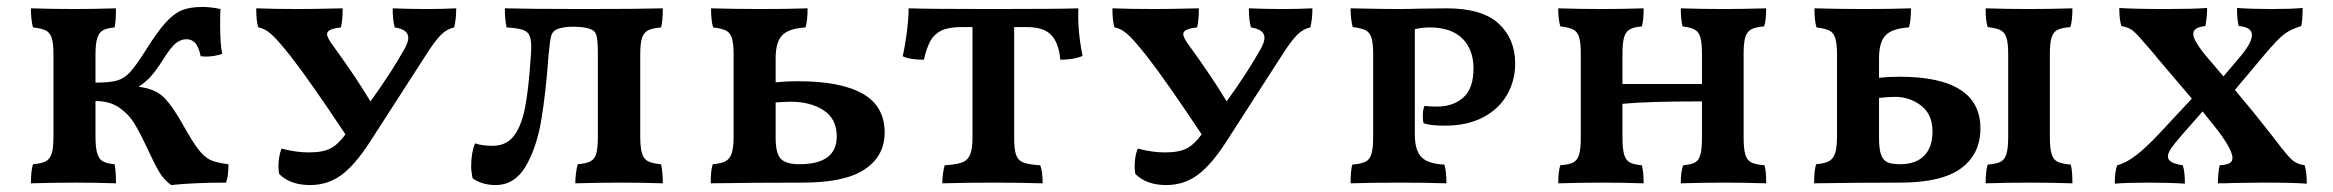

<svg xmlns="http://www.w3.org/2000/svg" viewBox="-20 -526 6719 553"><path d="M638 -53Q638 -18 631 0Q538 0 473 7Q452 -8 438.5 -31Q425 -54 405 -97Q384 -142 367.5 -169.5Q351 -197 323.5 -216Q296 -235 255 -235V-134Q255 -101 260 -84.5Q265 -68 276 -61.5Q287 -55 310 -53Q314 -34 314 2Q254 0 199 0Q137 0 69 2Q69 -34 75 -53Q100 -55 112 -61.5Q124 -68 129 -84Q134 -100 134 -134V-368Q134 -401 129 -416.5Q124 -432 112.5 -438Q101 -444 75 -447Q69 -470 69 -502Q131 -500 196 -500Q248 -500 314 -502Q314 -464 310 -447Q287 -445 276 -438.5Q265 -432 260 -416Q255 -400 255 -368V-288Q296 -288 317 -294Q338 -300 354.5 -318Q371 -336 399 -380Q434 -436 458 -462Q482 -488 505 -497Q528 -506 563 -506Q587 -506 615 -500Q614 -487 614 -456Q614 -399 620 -371Q598 -363 572 -363L558 -364Q552 -392 542 -402.5Q532 -413 517 -413Q501 -413 486.5 -401.5Q472 -390 450 -355Q430 -323 414 -305.5Q398 -288 379 -276Q423 -271 447.5 -249.5Q472 -228 504 -172Q534 -118 551.5 -95.5Q569 -73 586.5 -65Q604 -57 638 -53Z M1294 -502Q1294 -471 1288 -447Q1268 -443 1251 -426.5Q1234 -410 1209 -371L1044 -115Q1001 -49 962 -21Q923 7 873 7Q816 7 784 -25Q782 -37 782 -46Q782 -76 791 -98Q833 -87 869 -87Q910 -87 932 -98.5Q954 -110 975 -139Q874 -291 818 -363Q777 -415 758.5 -430Q740 -445 724 -447Q718 -464 718 -502Q770 -500 841 -500Q879 -500 967 -502Q967 -469 962 -447Q922 -443 922 -428Q922 -417 941 -392Q1005 -304 1047 -234Q1107 -317 1145 -385Q1156 -405 1156 -417Q1156 -441 1117 -447Q1111 -467 1111 -502Q1163 -500 1206 -500Q1254 -500 1294 -502Z M1341 -13Q1337 -33 1337 -47Q1337 -85 1348 -113Q1370 -106 1399 -106Q1438 -106 1460 -134.5Q1482 -163 1492.5 -217.5Q1503 -272 1509 -367Q1510 -377 1510 -392Q1510 -414 1504.5 -425Q1499 -436 1484.5 -440.5Q1470 -445 1439 -447Q1434 -472 1434 -502Q1516 -500 1662 -500Q1819 -500 1889 -502Q1889 -465 1884 -447Q1859 -445 1846.5 -438.5Q1834 -432 1829 -416.5Q1824 -401 1824 -368V-134Q1824 -101 1829 -84.5Q1834 -68 1846.5 -61.5Q1859 -55 1884 -53Q1889 -31 1889 2Q1827 0 1769 0Q1707 0 1637 2Q1637 -12 1639 -27.5Q1641 -43 1644 -53Q1669 -55 1681 -61.5Q1693 -68 1697.5 -84Q1702 -100 1702 -134V-368Q1702 -407 1698.5 -422Q1695 -437 1681 -442Q1665 -449 1630 -449Q1602 -449 1585 -442Q1572 -437 1568 -424Q1564 -411 1560 -368Q1552 -256 1538.5 -177.5Q1525 -99 1493.5 -46Q1462 7 1407 7Q1386 7 1368 1Q1350 -5 1341 -13Z M2528 -144Q2528 -77 2471 -38.5Q2414 0 2292 0Q2155 0 2027 2Q2027 -37 2033 -53Q2057 -55 2069.5 -61.5Q2082 -68 2087.5 -84.5Q2093 -101 2093 -135V-368Q2093 -400 2088 -416Q2083 -432 2071 -438Q2059 -444 2034 -447Q2028 -465 2028 -502Q2100 -500 2171 -500Q2246 -500 2306 -502Q2306 -466 2300 -447Q2252 -444 2233 -424.5Q2214 -405 2214 -358V-289Q2244 -292 2278 -292Q2402 -292 2465 -256Q2528 -220 2528 -144ZM2390 -133Q2390 -184 2352 -208.5Q2314 -233 2257 -233Q2244 -233 2214 -231V-129Q2214 -83 2229.5 -68Q2245 -53 2282 -53Q2390 -53 2390 -133Z M3098 -365Q3073 -354 3034 -354Q3029 -404 3007 -426Q2985 -448 2938 -448H2901V-130Q2901 -96 2906.5 -80Q2912 -64 2927.5 -58Q2943 -52 2976 -50Q2983 -33 2983 2Q2911 0 2845 0Q2764 0 2694 2Q2694 -11 2696 -26Q2698 -41 2701 -50Q2734 -52 2750.5 -58Q2767 -64 2774 -80.5Q2781 -97 2781 -130V-448H2749Q2712 -448 2691.5 -438Q2671 -428 2660 -408.5Q2649 -389 2641 -354Q2600 -354 2580 -364Q2587 -395 2592 -434Q2597 -473 2597 -502Q2657 -500 2842 -500Q3027 -500 3086 -502Q3083 -439 3098 -365Z M3760 -502Q3760 -471 3754 -447Q3734 -443 3717 -426.5Q3700 -410 3675 -371L3510 -115Q3467 -49 3428 -21Q3389 7 3339 7Q3282 7 3250 -25Q3248 -37 3248 -46Q3248 -76 3257 -98Q3299 -87 3335 -87Q3376 -87 3398 -98.5Q3420 -110 3441 -139Q3340 -291 3284 -363Q3243 -415 3224.5 -430Q3206 -445 3190 -447Q3184 -464 3184 -502Q3236 -500 3307 -500Q3345 -500 3433 -502Q3433 -469 3428 -447Q3388 -443 3388 -428Q3388 -417 3407 -392Q3471 -304 3513 -234Q3573 -317 3611 -385Q3622 -405 3622 -417Q3622 -441 3583 -447Q3577 -467 3577 -502Q3629 -500 3672 -500Q3720 -500 3760 -502Z M4224 -329Q4224 -383 4192 -415Q4160 -447 4097 -447Q4076 -447 4055 -442V-140Q4055 -93 4074 -73.5Q4093 -54 4140 -52Q4146 -34 4146 2Q4086 0 4013 0Q3930 0 3870 2Q3870 -36 3875 -52Q3900 -54 3912.5 -60Q3925 -66 3930 -82.5Q3935 -99 3935 -132V-370Q3935 -402 3930 -417.5Q3925 -433 3913 -439Q3901 -445 3876 -448Q3870 -471 3870 -502Q3970 -500 4003 -500Q4041 -500 4065 -501L4146 -502Q4249 -502 4296.5 -458Q4344 -414 4344 -343Q4344 -293 4320 -252Q4296 -211 4250.5 -187.5Q4205 -164 4141 -164Q4102 -164 4080 -171Q4078 -179 4078 -193Q4078 -211 4083 -221Q4096 -219 4119 -219Q4165 -219 4194.5 -245Q4224 -271 4224 -329Z M5062 -50Q5067 -35 5067 2Q5005 0 4947 0Q4889 0 4821 2Q4821 -33 4828 -50Q4851 -52 4862 -58Q4873 -64 4877.5 -80.5Q4882 -97 4882 -130V-234Q4724 -234 4653 -227V-130Q4653 -97 4658 -80.5Q4663 -64 4674.5 -58Q4686 -52 4709 -50Q4714 -30 4714 2Q4652 0 4598 0Q4536 0 4468 2Q4468 -32 4474 -50Q4499 -52 4511 -58Q4523 -64 4528 -80.5Q4533 -97 4533 -130V-372Q4533 -404 4528 -419.5Q4523 -435 4511 -441Q4499 -447 4474 -450Q4468 -471 4468 -502Q4530 -500 4595 -500Q4646 -500 4714 -502Q4714 -467 4709 -450Q4685 -448 4673.5 -441Q4662 -434 4657.5 -418Q4653 -402 4653 -370V-284H4882V-370Q4882 -402 4877.5 -418Q4873 -434 4861.5 -440.5Q4850 -447 4826 -450Q4821 -473 4821 -502Q4883 -500 4944 -500Q4997 -500 5067 -502Q5067 -467 5061 -450Q5036 -448 5024 -441.5Q5012 -435 5007 -419.5Q5002 -404 5002 -372V-130Q5002 -97 5007 -80.5Q5012 -64 5024.5 -58Q5037 -52 5062 -50Z M5684 -156Q5684 -82 5628 -41Q5572 0 5452 0Q5325 0 5205 2Q5205 -37 5211 -53Q5235 -55 5247.5 -61.5Q5260 -68 5265.5 -84.5Q5271 -101 5271 -135V-368Q5271 -400 5266 -416Q5261 -432 5249 -438Q5237 -444 5212 -447Q5206 -465 5206 -502Q5278 -500 5349 -500Q5424 -500 5484 -502Q5484 -466 5478 -447Q5430 -444 5411 -424.5Q5392 -405 5392 -358V-302Q5419 -305 5451 -305Q5684 -305 5684 -156ZM5944 -52Q5949 -36 5949 2Q5885 0 5829 0Q5767 0 5699 2Q5699 -33 5705 -52Q5730 -54 5742 -60Q5754 -66 5759 -82.5Q5764 -99 5764 -132V-370Q5764 -402 5759 -417.5Q5754 -433 5742 -439Q5730 -445 5705 -448Q5699 -466 5699 -502Q5761 -500 5826 -500Q5879 -500 5949 -502Q5949 -466 5943 -448Q5918 -446 5906 -440Q5894 -434 5889 -418Q5884 -402 5884 -370V-132Q5884 -99 5889 -82.5Q5894 -66 5906.5 -60Q5919 -54 5944 -52ZM5546 -147Q5546 -197 5513 -222Q5480 -247 5439 -247Q5418 -247 5392 -244V-129Q5392 -96 5398 -80Q5404 -64 5416.5 -58.5Q5429 -53 5453 -53Q5498 -53 5522 -77.5Q5546 -102 5546 -147Z M6624 3Q6587 0 6498 0L6414 1Q6395 2 6368 2Q6368 -26 6373 -50Q6391 -51 6400.5 -55.5Q6410 -60 6410 -71Q6410 -94 6368 -150L6324 -205L6265 -138Q6243 -113 6233.5 -99Q6224 -85 6224 -75Q6224 -56 6267 -50Q6273 -30 6273 3Q6228 0 6170 0Q6107 0 6071 3Q6071 -33 6078 -50Q6104 -57 6131.5 -78Q6159 -99 6197 -139L6293 -242L6212 -337Q6205 -346 6198.5 -353Q6192 -360 6188 -366L6170 -387Q6136 -427 6124 -437Q6112 -447 6090 -451Q6084 -470 6084 -503Q6129 -500 6221 -500Q6295 -500 6337 -503Q6337 -479 6332 -451Q6314 -449 6305.5 -443.5Q6297 -438 6297 -428Q6297 -412 6327 -373L6384 -306L6435 -366Q6466 -404 6466 -425Q6466 -448 6428 -451Q6423 -470 6423 -503Q6467 -500 6520 -500Q6579 -500 6612 -503Q6612 -467 6608 -451Q6576 -441 6557.5 -426.5Q6539 -412 6501 -367L6417 -267Q6480 -192 6510 -153L6535 -121Q6566 -80 6580.5 -66.5Q6595 -53 6618 -50Q6624 -31 6624 3Z"/></svg>

Font: Vollkorn SC SemiBold
Style: Regular
Weight: 600
Designer: Friedrich Althausen
Foundry: Friedrich Althausen
Version: Version 4.015